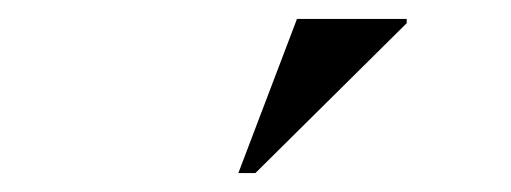

<svg xmlns="http://www.w3.org/2000/svg" viewBox="-20 -752 540 203"><path d="M232 -569 294 -732H410V-727.5L250 -569Z"/></svg>

Font: Newsreader Display SemiBold
Style: Regular
Weight: 600
Designer: Hugues Gentile
Foundry: Production Type
Version: Version 1.001